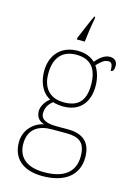

<svg xmlns="http://www.w3.org/2000/svg" viewBox="-146 -839 802 1153"><g transform="rotate(15 255.0 -263.0)"><path d="M226 -616V-606H275C280 -650 287 -703 297 -753V-766H291C272 -727 244 -658 226 -616ZM237 240C384 240 458 170 458 65C458 -27 408 -71 313 -71H244C190 -71 144 -82 144 -126C144 -164 163 -188 186 -206C196 -200 234 -196 250 -196C354 -196 407 -264 407 -364C407 -417 391 -460 373 -485C398 -510 415 -529 445 -529C463 -529 471 -514 471 -476C485 -476 492 -490 492 -513C492 -537 478 -557 445 -557C406 -557 376 -523 358 -503C334 -526 298 -542 250 -542C144 -542 85 -470 85 -372C85 -311 106 -247 164 -216C148 -204 116 -170 116 -132C116 -93 138 -72 168 -63C111 -53 49 -2 49 80C49 179 115 240 237 240ZM247 -221C169 -221 113 -265 113 -364C113 -472 169 -517 247 -517C331 -517 379 -472 379 -365C379 -258 329 -221 247 -221ZM241 215C118 215 77 152 77 82C77 -11 140 -46 220 -46H311C388 -46 430 -21 430 66C430 162 367 215 241 215Z"/></g></svg>

Font: Noto Serif Sinhala Thin
Style: Regular
Weight: 100
Designer: Jelle Bosma - Monotype Design Team
Foundry: Monotype Imaging Inc.
Version: Version 2.007